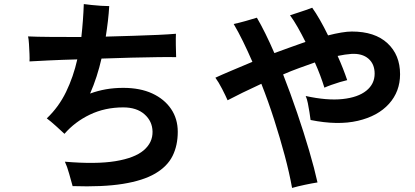

<svg xmlns="http://www.w3.org/2000/svg" viewBox="-20 -853 2040 944"><path d="M337 62Q330 37 320 1Q310 -35 299 -58Q452 -45 547 -60.5Q642 -76 686.5 -114Q731 -152 730 -206Q729 -257 690.5 -291Q652 -325 586 -325Q496 -325 422 -289.5Q348 -254 297 -195Q281 -210 255 -233.5Q229 -257 210 -271Q269 -327 305 -401.5Q341 -476 360 -561Q284 -559 221.5 -556Q159 -553 125 -551Q126 -564 125 -588Q124 -612 122.5 -636.5Q121 -661 118 -674Q158 -672 228 -671.5Q298 -671 380 -671Q389 -751 392 -833Q407 -831 430 -828.5Q453 -826 476.5 -824.5Q500 -823 517 -823Q515 -787 510.5 -749Q506 -711 500 -673Q570 -675 636.5 -677Q703 -679 757 -681.5Q811 -684 845 -687Q844 -667 844.5 -632Q845 -597 846 -572Q811 -573 753 -572Q695 -571 624 -569.5Q553 -568 479 -565Q469 -521 455 -477.5Q441 -434 423 -393Q461 -407 501 -414Q541 -421 586 -421Q669 -421 728.5 -393.5Q788 -366 821 -317.5Q854 -269 854 -205Q854 -138 828.5 -86.5Q803 -35 743.5 0Q684 35 584.5 51Q485 67 337 62Z M1416 71Q1403 -2 1380 -88Q1357 -174 1328 -264.5Q1299 -355 1265 -441Q1215 -418 1172 -397Q1129 -376 1099 -360Q1089 -383 1072 -416Q1055 -449 1039 -471Q1069 -485 1116.5 -505Q1164 -525 1221 -549Q1198 -602 1175 -649Q1152 -696 1129 -735Q1153 -740 1187 -749.5Q1221 -759 1243 -766Q1263 -732 1285 -687.5Q1307 -643 1329 -592Q1367 -606 1406 -620Q1445 -634 1482 -647Q1463 -685 1444 -718.5Q1425 -752 1406 -778Q1421 -783 1441.5 -789.5Q1462 -796 1482 -803Q1502 -810 1515 -815Q1533 -790 1553 -755Q1573 -720 1593 -679Q1628 -688 1658 -693Q1688 -698 1710 -698Q1823 -698 1885 -640.5Q1947 -583 1947 -488Q1947 -403 1892.5 -342.5Q1838 -282 1739.5 -259Q1641 -236 1507 -263Q1505 -279 1501.5 -301.5Q1498 -324 1493.5 -346Q1489 -368 1483 -381Q1588 -358 1664 -366Q1740 -374 1781 -407Q1822 -440 1822 -491Q1822 -538 1791.5 -564.5Q1761 -591 1708 -588Q1693 -587 1676 -584.5Q1659 -582 1640 -578Q1654 -547 1666 -516.5Q1678 -486 1687 -459Q1673 -456 1651.5 -449.5Q1630 -443 1609 -435.5Q1588 -428 1575 -422Q1566 -451 1554 -483Q1542 -515 1528 -546Q1491 -533 1451 -518.5Q1411 -504 1372 -487Q1408 -395 1441 -298Q1474 -201 1500 -112.5Q1526 -24 1541 44Q1515 48 1479.5 55.5Q1444 63 1416 71Z"/></svg>

Font: Zen Kaku Gothic Antique
Style: Bold
Weight: 700
Designer: Yoshimichi Ohira
Foundry: Positype
Version: Version 1.001